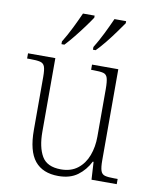

<svg xmlns="http://www.w3.org/2000/svg" viewBox="-86 -831 728 907"><g transform="rotate(10 277.5 -378.0)"><path d="M256 10Q181 10 143 -36.5Q105 -83 105 -184V-439Q105 -473 99.5 -488Q94 -503 78 -507Q62 -511 30 -511H15V-536H146V-183Q146 -109 171 -66Q196 -23 263 -23Q311 -23 343 -48Q375 -73 390.5 -114.5Q406 -156 406 -205V-433Q406 -469 401 -486Q396 -503 380.5 -507Q365 -511 332 -511H322V-536H448V-99Q448 -65 453.5 -49Q459 -33 474 -29Q489 -25 518 -25H535V0H414L409 -85H405Q384 -43 348 -16.5Q312 10 256 10ZM314 -619Q335 -653 354.5 -692.5Q374 -732 389 -766H445V-756Q433 -739 413 -711Q393 -683 370 -654.5Q347 -626 327 -606H314ZM163 -619Q184 -653 203.5 -692.5Q223 -732 238 -766H294V-756Q283 -739 262.5 -711Q242 -683 219 -654.5Q196 -626 177 -606H163Z"/></g></svg>

Font: Noto Serif Tamil SemiCondensed ExtraLight
Style: Italic
Weight: 200
Width: 4
Italic angle: -12°
Designer: Indian Type Foundry, Tom Grace, and the Monotype Design Team
Foundry: Monotype Imaging Inc.
Version: Version 2.003; ttfautohint (v1.8.4.7-5d5b)